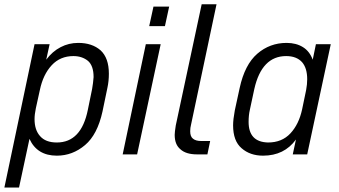

<svg xmlns="http://www.w3.org/2000/svg" viewBox="-30 -710 1561 883"><path d="M128.9 -506.8H198.2L182.6 -435.5Q210.9 -473.6 249 -493.2Q286.1 -512.7 330.1 -512.7Q393.6 -512.7 432.6 -478.5Q470.7 -443.4 470.7 -371.1Q470.7 -336.9 463.9 -305.7L441.4 -197.3Q418 -90.8 361.3 -43Q303.7 5.9 231.4 5.9Q140.6 5.9 105.5 -71.3L57.6 152.3H-9.8ZM374 -205.1 393.6 -300.8Q398.4 -328.1 400.4 -355.5Q400.4 -407.2 375 -429.7Q347.7 -452.1 307.6 -452.1Q247.1 -452.1 208 -410.2Q168 -367.2 153.3 -295.9L134.8 -211.9Q128.9 -183.6 128.9 -162.1Q128.9 -112.3 154.3 -84Q179.7 -54.7 231.4 -54.7Q343.8 -54.7 374 -205.1Z M640.6 -506.8H709L600.6 0H534.2ZM675.8 -679.7H748L728.5 -589.8H656.2Z M773.4 -89.8Q773.4 -101.6 778.3 -132.8L897.5 -690.4H965.8L848.6 -136.7Q844.7 -122.1 844.7 -106.4Q844.7 -82 857.4 -72.3Q870.1 -61.5 895.5 -61.5H936.5L923.8 0H876Q825.2 0 799.8 -23.4Q773.4 -44.9 773.4 -89.8Z M1042 -133.8Q1042 -160.2 1049.8 -202.1L1072.3 -305.7Q1095.7 -413.1 1153.3 -462.9Q1210.9 -512.7 1288.1 -512.7Q1332 -512.7 1363.3 -493.2Q1393.6 -474.6 1408.2 -435.5L1422.9 -506.8H1491.2L1382.8 0H1316.4L1331.1 -68.4Q1277.3 5.9 1179.7 5.9Q1120.1 5.9 1081.1 -28.3Q1042 -61.5 1042 -133.8ZM1359.4 -207 1377.9 -295.9Q1382.8 -322.3 1382.8 -345.7Q1382.8 -396.5 1359.4 -423.8Q1334 -452.1 1286.1 -452.1Q1173.8 -452.1 1139.6 -300.8L1119.1 -205.1Q1113.3 -179.7 1113.3 -149.4Q1113.3 -56.6 1203.1 -54.7Q1266.6 -54.7 1305.7 -96.7Q1344.7 -138.7 1359.4 -207Z"/></svg>

Font: Dinish
Style: Italic
Weight: 400
Italic angle: -12°
Designer: Bert Driehuis
Foundry: Playbeing
Version: Version 3.002; git-62d0f29-release